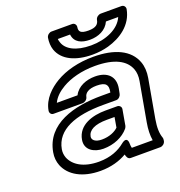

<svg xmlns="http://www.w3.org/2000/svg" viewBox="-142 -891 983 1046"><g transform="rotate(-20 349.0 -367.5)"><path d="M590 -128C583 -89 582 -55 587 -25H466C464 -33 463 -41 463 -51C463 -51 465 -98 424 -65C390 -37 341 -15 273 -15C182 -15 129 -52 110 -98C104 -114 102 -130 105 -148C124 -255 238 -298 399 -298H475C490 -298 502 -312 504 -323L510 -353C522 -418 483 -459 410 -459C360 -459 308 -440 286 -395H166C180 -425 207 -449 238 -467C284 -494 350 -513 429 -513C542 -513 605 -478 626 -421C633 -402 635 -379 630 -352ZM442 25H614C625 25 640 15 643 0L644 -8C645 -12 644 -16 643 -20C633 -48 632 -81 640 -128L680 -352C686 -386 684 -418 674 -445C645 -524 560 -563 438 -563C351 -563 275 -543 218 -509C171 -481 120 -435 109 -370C107 -359 114 -345 129 -345H298C309 -345 325 -355 328 -370C332 -391 353 -409 401 -409C455 -409 467 -390 460 -353L459 -348H408C248 -348 82 -304 55 -148C50 -121 53 -95 62 -72C88 -7 160 35 264 35C325 35 376 20 417 -4C420 9 425 25 442 25ZM226 -159C216 -101 267 -73 320 -73C381 -73 435 -97 467 -135C470 -139 473 -145 474 -149L490 -240C493 -255 480 -265 469 -265H400C327 -265 240 -241 226 -159ZM276 -159C282 -194 319 -215 391 -215H435L425 -157C407 -139 373 -123 329 -123C288 -123 273 -142 276 -159ZM454 -656C503 -656 549 -676 569 -720H640C614 -659 535 -625 449 -625C361 -625 309 -656 295 -698C293 -705 290 -713 290 -720H361C366 -673 406 -656 454 -656ZM463 -706C417 -706 408 -720 412 -745C414 -756 406 -770 391 -770H271C260 -770 245 -760 242 -745C238 -720 239 -696 246 -675C269 -609 342 -575 440 -575C472 -575 503 -579 532 -587C607 -608 682 -657 698 -745C700 -756 692 -770 677 -770H556C545 -770 529 -760 526 -745C522 -721 507 -706 463 -706Z"/></g></svg>

Font: Asimov
Style: XWidOuIt
Weight: 500
Designer: Google
Version: Version 2.000980; 2014